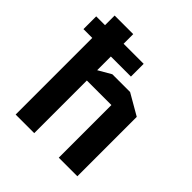

<svg xmlns="http://www.w3.org/2000/svg" viewBox="-198 -865 1001 1001"><g transform="rotate(45 302.5 -365.0)"><path d="M212 0H75V-565H10V-659H75V-730H212V-659H360V-565H212V-464L283 -505H414L530 -438V0H393V-388H212Z"/></g></svg>

Font: Quantico
Style: Bold
Weight: 700
Designer: Matt Desmond
Foundry: MADtype
Version: Version 2.002